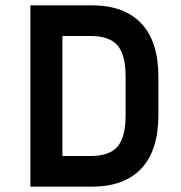

<svg xmlns="http://www.w3.org/2000/svg" viewBox="-20 -700 679 720"><path d="M94 0V-680H324Q446 -680 510 -612Q574 -544 574 -412V-269Q574 -136 510 -68Q446 0 324 0ZM319 -565H214V-115H319Q390 -115 420.5 -150Q451 -185 451 -269V-412Q451 -495 420.5 -530Q390 -565 319 -565Z"/></svg>

Font: Inria Sans
Style: Bold
Weight: 700
Designer: Black Foundry Team
Foundry: Black Foundry
Version: Version 1.2; ttfautohint (v1.8.3)